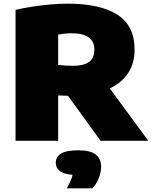

<svg xmlns="http://www.w3.org/2000/svg" viewBox="-20 -770 831 1050"><path d="M65 0V-716Q104.5 -725.5 154 -733.2Q203.5 -741 254.5 -745.5Q305.5 -750 349 -750Q527.5 -750 621.8 -689.8Q716 -629.5 716 -499Q716 -423.5 680.5 -370.2Q645 -317 580.5 -286.5L791 0H530L352 -246Q339 -246.5 325.5 -247Q312 -247.5 298 -248V0ZM377 -410Q435.5 -410 465.8 -430.2Q496 -450.5 496 -499Q496 -588 371 -588Q354.5 -588 334.5 -586Q314.5 -584 298 -581V-415Q317 -413 338 -411.5Q359 -410 377 -410ZM345 260Q370.5 216 377 186Q326 181.5 305.5 164.2Q285 147 285 120Q285 87.5 314 69.8Q343 52 409 52Q475 52 504 75.5Q533 99 533 141Q533 171.5 520 204.5Q507 237.5 485 260Z"/></svg>

Font: Encode Sans Expanded Black
Style: Regular
Weight: 900
Width: 7
Designer: Multiple Designers
Foundry: Impallari Type
Version: Version 3.000; ttfautohint (v1.8.3) -l 8 -r 50 -G 200 -x 14 